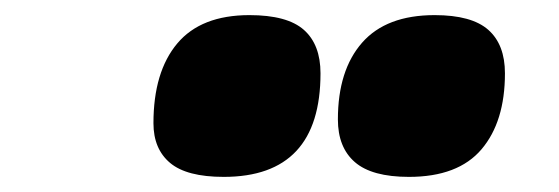

<svg xmlns="http://www.w3.org/2000/svg" viewBox="-20 -810 740 254"><path d="M521 -576Q472 -576 449.5 -595.5Q427 -615 427 -652Q427 -717 459 -753.5Q491 -790 555 -790Q604 -790 626 -770.5Q648 -751 648 -713Q648 -649 617 -612.5Q586 -576 521 -576ZM276 -576Q227 -576 205 -594.5Q183 -613 183 -647Q183 -715 214.5 -752.5Q246 -790 310 -790Q360 -790 382 -770.5Q404 -751 404 -713Q404 -576 276 -576Z"/></svg>

Font: Georama ExtraExtended Black
Style: Italic
Weight: 900
Width: 8
Italic angle: -9°
Designer: Jean-Baptiste Levee
Foundry: Production Type
Version: Version 1.000